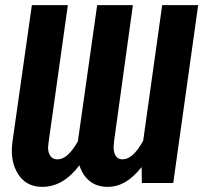

<svg xmlns="http://www.w3.org/2000/svg" viewBox="-20 -712 791 747"><path d="M751 -692 654 0H532L531 -62Q499 -22 467 -3.5Q435 15 398 15Q357 15 329 -7.5Q301 -30 289 -69Q226 15 145 15Q88 15 57 -25.5Q26 -66 26 -126Q26 -137 28 -157L104 -692H244L169 -158Q167 -144 167 -139Q167 -117 176.5 -104.5Q186 -92 203 -92Q224 -92 243 -109Q262 -126 283 -162L358 -692H497L424 -164Q422 -146 422 -140Q422 -117 431 -104.5Q440 -92 456 -92Q477 -92 496.5 -109.5Q516 -127 537 -164L611 -692Z"/></svg>

Font: Fira Sans Compressed SemiBold
Style: Italic
Weight: 600
Width: 1
Italic angle: -8°
Designer: bBox Type GmbH & Carrois Corporate GbR & Edenspiekermann AG
Foundry: bBox Type GmbH & Carrois Corporate GbR & Edenspiekermann AG
Version: Version 4.301